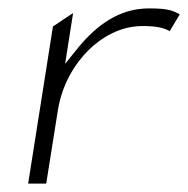

<svg xmlns="http://www.w3.org/2000/svg" viewBox="-20 -467 448 457"><path d="M47 -30H90L118 -206C128 -266 157 -314 191 -348C222 -378 266 -405 319 -405C353 -405 369 -401 384 -393L408 -433C390 -442 381 -447 334 -447C263 -447 210 -406 168 -356L135 -315L154 -436L106 -404Z"/></svg>

Font: Charger Sport
Style: HLNrwObl
Weight: 100
Designer: Jasper
Foundry: Cannot Into Space Fonts
Version: Version 1.1